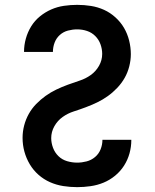

<svg xmlns="http://www.w3.org/2000/svg" viewBox="-20 -763 640 791"><path d="M298 8Q269 8 240.5 3.5Q212 -1 186 -12.5Q160 -24 138.5 -43Q117 -62 102.5 -86.5Q88 -111 80.5 -138.5Q73 -166 73 -195Q73 -221 79.5 -246Q86 -271 98.5 -293.5Q111 -316 129 -334.5Q147 -353 168 -368Q189 -383 212 -394Q235 -405 259.5 -414Q284 -423 308.5 -431Q333 -439 354 -454Q375 -469 388 -492Q401 -515 401 -541Q401 -561 394 -580.5Q387 -600 372.5 -614.5Q358 -629 338.5 -635.5Q319 -642 298 -642Q279 -642 260 -637Q241 -632 226.5 -619Q212 -606 205 -587.5Q198 -569 198 -549Q198 -549 198 -549Q198 -549 198 -549H79Q79 -549 79 -549.5Q79 -550 79 -550Q79 -577 86.5 -604Q94 -631 108.5 -654.5Q123 -678 144.5 -695.5Q166 -713 191 -724Q216 -735 243.5 -739Q271 -743 298 -743Q327 -743 355 -738.5Q383 -734 408.5 -722.5Q434 -711 455.5 -691.5Q477 -672 491 -648Q505 -624 512 -596Q519 -568 519 -540Q519 -515 512.5 -489.5Q506 -464 493.5 -442Q481 -420 463 -401Q445 -382 424 -367Q403 -352 380 -341Q357 -330 333 -321Q309 -312 284 -304Q259 -296 238 -281Q217 -266 204 -243Q191 -220 191 -194Q191 -174 198.5 -154Q206 -134 221 -119.5Q236 -105 256.5 -99Q277 -93 298 -93Q317 -93 336.5 -98Q356 -103 371.5 -116Q387 -129 394.5 -148Q402 -167 402 -187Q402 -187 402 -187Q402 -187 402 -187H521Q521 -187 521 -186.5Q521 -186 521 -186Q521 -158 513.5 -131Q506 -104 491 -80.5Q476 -57 454 -39Q432 -21 406.5 -10.5Q381 0 353 4Q325 8 298 8Z"/></svg>

Font: Iosevka Curly Extended
Style: Bold
Weight: 700
Width: 7
Monospace: yes
Designer: Belleve Invis
Foundry: Belleve Invis
Version: Version 11.1.0; ttfautohint (v1.8.3)